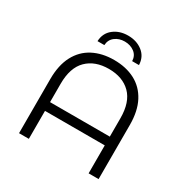

<svg xmlns="http://www.w3.org/2000/svg" viewBox="-195 -1053 1191 1222"><g transform="rotate(30 400.5 -442.5)"><path d="M108.3 0V-397.4Q108.3 -499.8 144.6 -568.6Q180.8 -637.4 246.8 -671.9Q312.8 -706.4 400.3 -706.4Q488.8 -706.4 554.6 -671.9Q620.3 -637.4 656.6 -568.6Q692.9 -499.8 692.9 -397.4V0H619.6V-404.5Q619.6 -523.2 560.7 -581.8Q501.7 -640.4 400.3 -640.4Q298.9 -640.4 239.6 -581.8Q180.4 -523.2 180.4 -404.5V0ZM155.2 -205.5V-269.8H646.7V-205.5ZM247.9 -757Q250.5 -816.8 293.9 -851Q337.2 -885.3 400.3 -885.3Q463.4 -885.3 507 -851Q550.6 -816.8 552.7 -757H502.5Q501.5 -796.5 471.9 -819.2Q442.2 -841.9 400.3 -841.9Q358.8 -841.9 329.4 -819.2Q300.1 -796.5 298.1 -757Z"/></g></svg>

Font: Montserrat Alternates Thin
Style: Regular
Weight: 100
Designer: Julieta Ulanovsky
Foundry: Julieta Ulanovsky
Version: Version 9.000